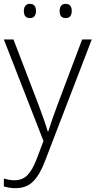

<svg xmlns="http://www.w3.org/2000/svg" viewBox="-20 -736 497 998"><path d="M0 -531H50L180 -192Q197 -146 209 -112Q221 -78 228 -53H231Q238 -76 250 -111Q262 -146 278 -189L407 -531H457L214 101Q188 170 153.5 206Q119 242 60 242Q43 242 28 239.5Q13 237 0 233V192Q13 196 26 198.5Q39 201 55 201Q96 201 122 175Q148 149 170 92L206 -3ZM104 -679Q104 -696 112 -706Q120 -716 135 -716Q152 -716 159.5 -706Q167 -696 167 -679Q167 -662 159.5 -652Q152 -642 135 -642Q104 -642 104 -679ZM290 -679Q290 -696 297.5 -706Q305 -716 321 -716Q338 -716 345.5 -706Q353 -696 353 -679Q353 -662 345.5 -652Q338 -642 321 -642Q290 -642 290 -679Z"/></svg>

Font: Noto Sans Thaana ExtraLight
Style: Regular
Weight: 200
Designer: David Williams
Foundry: Google Inc.
Version: Version 3.001; ttfautohint (v1.8.4.7-5d5b)